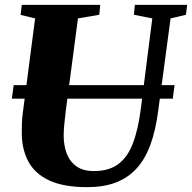

<svg xmlns="http://www.w3.org/2000/svg" viewBox="-20 -763 793 793"><path d="M684.5 -687 633.5 -306Q623 -224.5 601 -164.8Q579 -105 543.5 -66.5Q508 -28 457.8 -9Q407.5 10 340.5 10Q242 10 182.5 -18.2Q123 -46.5 96.5 -97Q70 -147.5 70 -214Q70 -233 70.5 -253.2Q71 -273.5 74 -295L125 -687L65 -701.5L70 -743H394L390 -702L302 -687L251.5 -304.5Q248 -275.5 245.5 -249Q243 -222.5 243 -202.5Q243 -162.5 255.5 -129.2Q268 -96 295.5 -76.2Q323 -56.5 368 -56.5Q429.5 -56.5 468 -84.8Q506.5 -113 528.5 -170Q550.5 -227 561.5 -313L609 -687L533 -702L537 -743H753L748 -702ZM701 -411.5 693.5 -355.5H29L36.5 -411.5Z"/></svg>

Font: Merriweather 60pt Black
Style: Italic
Weight: 900
Italic angle: -7.8°
Version: Version 2.101